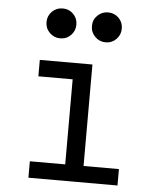

<svg xmlns="http://www.w3.org/2000/svg" viewBox="-55 -829 709 876"><g transform="rotate(5 300.0 -391.5)"><path d="M108 0H516V-75.2H354V-540H113V-464.8H270V-75.2H108ZM128.4 -714.6Q128.4 -686.2 148.4 -666.1Q168.4 -646 196.8 -646Q225.8 -646 245.5 -666.1Q265.2 -686.2 265.2 -714.6Q265.2 -743.6 245.5 -763.3Q225.8 -783 196.8 -783Q168.4 -783 148.4 -763.3Q128.4 -743.6 128.4 -714.6ZM336.4 -714.6Q336.4 -686.2 356.4 -666.1Q376.4 -646 404.8 -646Q433.8 -646 453.5 -666.1Q473.2 -686.2 473.2 -714.6Q473.2 -743.6 453.5 -763.3Q433.8 -783 404.8 -783Q376.4 -783 356.4 -763.3Q336.4 -743.6 336.4 -714.6Z"/></g></svg>

Font: CommitMonoV142 ExtLt
Style: Regular
Weight: 200
Monospace: yes
Designer: Eigil Nikolajsen
Foundry: Eigil Nikolajsen
Version: Version 1.142